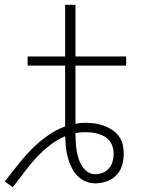

<svg xmlns="http://www.w3.org/2000/svg" viewBox="-20 -755 640 799"><path d="M33 24 0 0Q27 -34 53.5 -68Q80 -102 110 -132.5Q140 -163 175.5 -188.5Q211 -214 251 -229V-482H95V-520H251V-735H294V-520H505V-482H294V-240Q304 -242 314 -243Q324 -244 334 -244Q353 -244 372.5 -241.5Q392 -239 410.5 -232.5Q429 -226 445.5 -215.5Q462 -205 474 -189Q486 -173 490.5 -154Q495 -135 495 -115Q495 -91 488 -67Q481 -43 464 -25.5Q447 -8 423.5 0Q400 8 376 8Q354 8 334 -1Q314 -10 299.5 -26Q285 -42 276 -62Q267 -82 261.5 -102.5Q256 -123 254 -144.5Q252 -166 251 -188Q216 -173 185.5 -149Q155 -125 129 -96.5Q103 -68 80 -37Q57 -6 33 24ZM376 -30Q392 -30 407.5 -36Q423 -42 433.5 -54.5Q444 -67 448.5 -83Q453 -99 453 -115Q453 -129 449 -143Q445 -157 436.5 -168Q428 -179 415.5 -186.5Q403 -194 389.5 -198Q376 -202 362 -203.5Q348 -205 334 -205Q324 -205 314 -204Q304 -203 294 -201Q294 -184 295 -166.5Q296 -149 298.5 -132Q301 -115 306 -98Q311 -81 320 -66Q329 -51 343.5 -40.5Q358 -30 376 -30Z"/></svg>

Font: Iosevka Aile Extralight
Style: Regular
Weight: 200
Designer: Belleve Invis
Foundry: Belleve Invis
Version: Version 31.1.0; ttfautohint (v1.8.4)